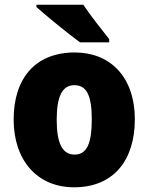

<svg xmlns="http://www.w3.org/2000/svg" viewBox="-20 -786 633 816"><path d="M334 -766H135V-756C175 -720 274 -639 320 -606H444V-620C417 -654 362 -723 334 -766ZM553 -278C553 -461 447 -563 298 -563C129 -563 38 -452 38 -278C38 -107 136 10 295 10C466 10 553 -109 553 -278ZM221 -277C221 -375 244 -424 296 -424C351 -424 370 -375 370 -278C370 -180 351 -129 297 -129C243 -129 221 -181 221 -277Z"/></svg>

Font: Noto Sans Khmer SemiCondensed Black
Style: Regular
Weight: 900
Width: 4
Designer: Danh Hong and the Monotype Design Team
Foundry: Monotype Imaging Inc.
Version: Version 2.004